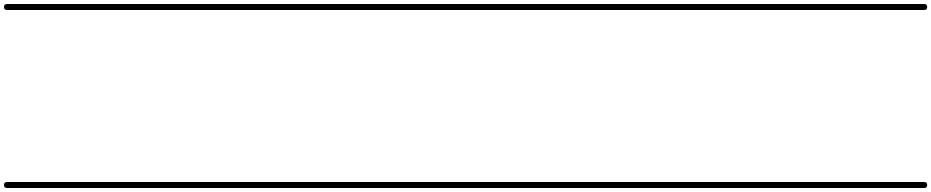

<svg xmlns="http://www.w3.org/2000/svg" viewBox="-35 -575 4656 960"><path d="M0 -555Q157 -555 313.5 -555Q470 -555 627 -555Q642 -555 642 -540Q642 -525 627 -525Q470 -525 313.5 -525Q157 -525 0 -525Q-15 -525 -15 -540Q-15 -555 0 -555ZM0 335Q157 335 313.5 335Q470 335 627 335Q642 335 642 350Q642 365 627 365Q470 365 313.5 365Q157 365 0 365Q-15 365 -15 350Q-15 335 0 335Z M627 -555Q775 -555 923 -555Q1071 -555 1219 -555Q1234 -555 1234 -540Q1234 -525 1219 -525Q1071 -525 923 -525Q775 -525 627 -525Q612 -525 612 -540Q612 -555 627 -555ZM627 335Q775 335 923 335Q1071 335 1219 335Q1234 335 1234 350Q1234 365 1219 365Q1071 365 923 365Q775 365 627 365Q612 365 612 350Q612 335 627 335Z M1219 -555Q1289 -555 1358.5 -555Q1428 -555 1498 -555Q1513 -555 1513 -540Q1513 -525 1498 -525Q1428 -525 1358.5 -525Q1289 -525 1219 -525Q1204 -525 1204 -540Q1204 -555 1219 -555ZM1219 335Q1289 335 1358.5 335Q1428 335 1498 335Q1513 335 1513 350Q1513 365 1498 365Q1428 365 1358.5 365Q1289 365 1219 365Q1204 365 1204 350Q1204 335 1219 335Z M1498 -555Q1585 -555 1671.5 -555Q1758 -555 1844 -555Q1859 -555 1859 -540Q1859 -525 1844 -525Q1758 -525 1671.5 -525Q1585 -525 1498 -525Q1483 -525 1483 -540Q1483 -555 1498 -555ZM1498 335Q1585 335 1671.5 335Q1758 335 1844 335Q1859 335 1859 350Q1859 365 1844 365Q1758 365 1671.5 365Q1585 365 1498 365Q1483 365 1483 350Q1483 335 1498 335Z M1844 -555Q1935 -555 2025.5 -555Q2116 -555 2207 -555Q2222 -555 2222 -540Q2222 -525 2207 -525Q2116 -525 2025.5 -525Q1935 -525 1844 -525Q1829 -525 1829 -540Q1829 -555 1844 -555ZM1844 335Q1935 335 2025.5 335Q2116 335 2207 335Q2222 335 2222 350Q2222 365 2207 365Q2116 365 2025.5 365Q1935 365 1844 365Q1829 365 1829 350Q1829 335 1844 335Z M2207 -555Q2277 -555 2346.5 -555Q2416 -555 2486 -555Q2501 -555 2501 -540Q2501 -525 2486 -525Q2416 -525 2346.5 -525Q2277 -525 2207 -525Q2192 -525 2192 -540Q2192 -555 2207 -555ZM2207 335Q2277 335 2346.5 335Q2416 335 2486 335Q2501 335 2501 350Q2501 365 2486 365Q2416 365 2346.5 365Q2277 365 2207 365Q2192 365 2192 350Q2192 335 2207 335Z M2486 -555Q2615 -555 2744 -555Q2873 -555 3002 -555Q3017 -555 3017 -540Q3017 -525 3002 -525Q2873 -525 2744 -525Q2615 -525 2486 -525Q2471 -525 2471 -540Q2471 -555 2486 -555ZM2486 335Q2615 335 2744 335Q2873 335 3002 335Q3017 335 3017 350Q3017 365 3002 365Q2873 365 2744 365Q2615 365 2486 365Q2471 365 2471 350Q2471 335 2486 335Z M3002 -555Q3124 -555 3245.5 -555Q3367 -555 3488 -555Q3503 -555 3503 -540Q3503 -525 3488 -525Q3367 -525 3245.5 -525Q3124 -525 3002 -525Q2987 -525 2987 -540Q2987 -555 3002 -555ZM3002 335Q3124 335 3245.5 335Q3367 335 3488 335Q3503 335 3503 350Q3503 365 3488 365Q3367 365 3245.5 365Q3124 365 3002 365Q2987 365 2987 350Q2987 335 3002 335Z M3488 -555Q3599 -555 3709.5 -555Q3820 -555 3931 -555Q3946 -555 3946 -540Q3946 -525 3931 -525Q3820 -525 3709.5 -525Q3599 -525 3488 -525Q3473 -525 3473 -540Q3473 -555 3488 -555ZM3488 335Q3599 335 3709.5 335Q3820 335 3931 335Q3946 335 3946 350Q3946 365 3931 365Q3820 365 3709.5 365Q3599 365 3488 365Q3473 365 3473 350Q3473 335 3488 335Z M3931 -555Q4052 -555 4173 -555Q4294 -555 4415 -555Q4430 -555 4430 -540Q4430 -525 4415 -525Q4294 -525 4173 -525Q4052 -525 3931 -525Q3916 -525 3916 -540Q3916 -555 3931 -555ZM3931 335Q4052 335 4173 335Q4294 335 4415 335Q4430 335 4430 350Q4430 365 4415 365Q4294 365 4173 365Q4052 365 3931 365Q3916 365 3916 350Q3916 335 3931 335Z M4415 -555Q4458 -555 4500.5 -555Q4543 -555 4586 -555Q4601 -555 4601 -540Q4601 -525 4586 -525Q4543 -525 4500.5 -525Q4458 -525 4415 -525Q4400 -525 4400 -540Q4400 -555 4415 -555ZM4415 335Q4458 335 4500.5 335Q4543 335 4586 335Q4601 335 4601 350Q4601 365 4586 365Q4543 365 4500.5 365Q4458 365 4415 365Q4400 365 4400 350Q4400 335 4415 335Z"/></svg>

Font: FRB American Cursive Just Guidelines
Style: Italic
Weight: 400
Italic angle: -25°
Version: Version 2.0;Modular Font Editor K font №1